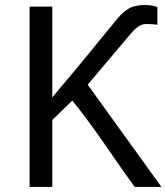

<svg xmlns="http://www.w3.org/2000/svg" viewBox="-20 -740 659 760"><path d="M327.1 -404.8 619.1 0H513.2Q483.4 -39.6 392.1 -172.4Q320.8 -275.4 266.1 -341.8L187 -265.1V0H97.2V-713.9H187V-354Q214.8 -389.2 247.1 -426.3Q268.6 -450.7 432.1 -650.9Q460.9 -688.5 486.6 -704.3Q512.2 -720.2 553.2 -720.2Q583.5 -720.2 603 -711.9V-642.1Q582.5 -645 559.1 -645Q542.5 -645 527.8 -635.3Q513.2 -625.5 491.2 -599.1Z"/></svg>

Font: NotoPenekeko
Style: Regular
Weight: 400
Designer: Monotype Design team
Foundry: Monotype Imaging Inc.
Version: Version 1.04